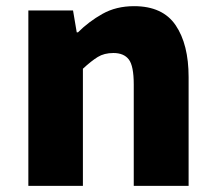

<svg xmlns="http://www.w3.org/2000/svg" viewBox="-20 -603 698 623"><path d="M217 -569 229 -498H233Q268 -533 312.5 -558Q357 -583 415 -583Q508 -583 550 -521Q592 -459 592 -353V0H414V-329Q414 -389 398 -410Q382 -431 348 -431Q318 -431 297 -418Q276 -405 249 -380V0H72V-569Z"/></svg>

Font: Kinto Sans Black
Style: Regular
Weight: 900
Designer: Authors: Ryoko NISHIZUKA  (kana & ideographs); Paul D. Hunt (Latin, Greek & Cyrillic); Wenlong ZHANG  (bopomofo); Sandol
Foundry: Adobe Systems Incorporated, ookami Inc.
Version: Version 0.001